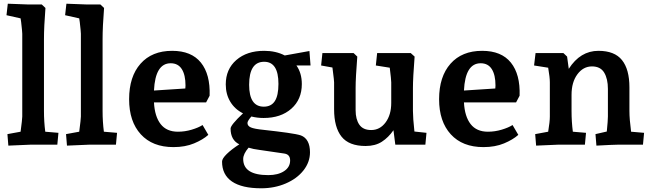

<svg xmlns="http://www.w3.org/2000/svg" viewBox="-20 -780 3513 1035"><path d="M20 -57 91 -70Q100 -138 100 -152V-598Q100 -609 94 -661L91 -681L15 -698L22 -760L129 -756H205L225 -737Q217 -636 217 -568V-182Q217 -124 224 -70L295 -64L289 0H142Q84 3 25 5Z M336 -57 407 -70Q416 -138 416 -152V-598Q416 -609 410 -661L407 -681L331 -698L338 -760L445 -756H521L541 -737Q533 -636 533 -568V-182Q533 -124 540 -70L611 -64L605 0H458Q400 3 341 5Z M676 -245Q676 -367 737.5 -436.5Q799 -506 908 -506Q1012 -506 1063 -442.5Q1114 -379 1110 -264L1091 -228H810Q814 -152 846 -111Q878 -70 939 -70Q977 -70 1013.5 -81Q1050 -92 1072 -106L1103 -53Q1074 -27 1026 -7Q978 13 915 13Q802 13 739 -56Q676 -125 676 -245ZM979 -303Q980 -308 980 -319Q980 -376 960 -407.5Q940 -439 900 -439Q817 -439 810 -292Z M1177 91Q1177 75 1202.5 50Q1228 25 1270 -2Q1223 -25 1223 -87Q1223 -106 1290 -169Q1246 -191 1221.5 -231.5Q1197 -272 1197 -325Q1197 -407 1254 -456.5Q1311 -506 1404 -506Q1467 -506 1515 -481L1648 -505L1654 -427H1578Q1607 -386 1607 -327Q1607 -244 1550.5 -194Q1494 -144 1401 -144Q1367 -144 1335 -152Q1314 -128 1314 -117Q1314 -101 1332.5 -93Q1351 -85 1401 -80Q1474 -72 1527.5 -64.5Q1581 -57 1602 -50Q1626 -41 1638.5 -18Q1651 5 1651 41Q1651 94 1616 138.5Q1581 183 1520.5 209Q1460 235 1388 235Q1284 235 1230.5 198.5Q1177 162 1177 91ZM1481 -328Q1481 -447 1404 -447Q1323 -447 1323 -323Q1323 -205 1402 -205Q1442 -205 1461.5 -235Q1481 -265 1481 -328ZM1426 164Q1479 164 1511.5 142.5Q1544 121 1544 85Q1544 68 1535.5 58.5Q1527 49 1508 47L1378 28Q1345 24 1320 16Q1291 50 1291 77Q1291 164 1426 164Z M1781 -191V-336Q1781 -346 1775 -392L1772 -416L1711 -427L1718 -494H1886L1906 -475Q1897 -360 1897 -306V-186Q1897 -137 1917 -108Q1937 -79 1981 -79Q2028 -79 2058.5 -120Q2089 -161 2089 -225V-336Q2089 -351 2081 -415L2006 -427L2013 -494H2194L2215 -475Q2206 -360 2206 -306V-182Q2206 -145 2214 -71L2279 -64L2273 0H2111L2101 -78Q2074 -39 2038.5 -16Q2003 7 1951 7Q1861 7 1821 -43.5Q1781 -94 1781 -191Z M2347 -245Q2347 -367 2408.5 -436.5Q2470 -506 2579 -506Q2683 -506 2734 -442.5Q2785 -379 2781 -264L2762 -228H2481Q2485 -152 2517 -111Q2549 -70 2610 -70Q2648 -70 2684.5 -81Q2721 -92 2743 -106L2774 -53Q2745 -27 2697 -7Q2649 13 2586 13Q2473 13 2410 -56Q2347 -125 2347 -245ZM2650 -303Q2651 -308 2651 -319Q2651 -376 2631 -407.5Q2611 -439 2571 -439Q2488 -439 2481 -292Z M2865 -57 2935 -70Q2944 -124 2944 -152V-336Q2944 -363 2935 -415L2859 -427L2867 -494H3017L3037 -475L3046 -409Q3108 -506 3206 -506Q3293 -506 3333 -456Q3373 -406 3373 -309V-182Q3373 -138 3382 -70L3452 -64L3446 0H3308Q3288 0 3195 5L3190 -57L3251 -71Q3257 -131 3257 -152V-301Q3257 -355 3237 -388.5Q3217 -422 3171 -422Q3124 -422 3092.5 -379.5Q3061 -337 3061 -269V-182Q3061 -124 3068 -70L3139 -64L3133 0H2986Q2968 0 2870 5Z"/></svg>

Font: Andada Pro
Style: Bold
Weight: 700
Designer: Carolina Giovagnoli
Foundry: Huerta Tipografica
Version: Version 3.005; ttfautohint (v1.8.4)